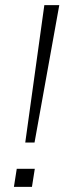

<svg xmlns="http://www.w3.org/2000/svg" viewBox="-20 -725 256 745"><path d="M78 -172 152 -705H210L114 -172ZM34 0 45 -70H115L104 0Z"/></svg>

Font: Nunito Sans 7pt Condensed ExtraLight
Style: Italic
Weight: 250
Width: 3
Italic angle: -9°
Designer: Vernon Adams
Foundry: Vernon Adams
Version: Version 3.101;gftools[0.9.27]